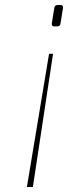

<svg xmlns="http://www.w3.org/2000/svg" viewBox="-20 -551 300 771"><path d="M233 -521V-519L223 -457Q222 -445 209 -445H198Q188 -445 188 -454V-457L198 -519Q200 -531 212 -531H223Q233 -531 233 -521ZM112 200H88L177 -335H193Z"/></svg>

Font: Exo Thin
Style: Italic
Weight: 250
Italic angle: -9°
Designer: Natanael Gama
Foundry: Natanael Gama
Version: Version 1.500; ttfautohint (v1.6)